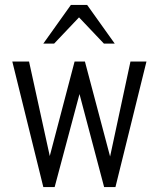

<svg xmlns="http://www.w3.org/2000/svg" viewBox="-20 -760 645 780"><path d="M156 0 30 -510H98L189 -95H174L283 -510H325L435 -95H421L510 -510H575L449 0H403L295 -408H311L202 0ZM156 -583 268 -740H334L446 -583H402L272 -720H330L200 -583Z"/></svg>

Font: Instrument Sans Condensed
Style: Regular
Weight: 400
Width: 3
Designer: Rodrigo Fuenzalida
Foundry: fragTYPE
Version: Version 1.000;gftools[0.9.28]